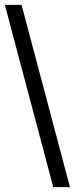

<svg xmlns="http://www.w3.org/2000/svg" viewBox="-80 -773 309 793"><path d="M140 0 -60 -753H9L209 0Z"/></svg>

Font: Libre Bodoni Medium
Style: Regular
Weight: 500
Designer: Pablo Impallari, Rodrigo Fuenzalida
Foundry: Impallari Type
Version: Version 2.005;gftools[0.9.23]